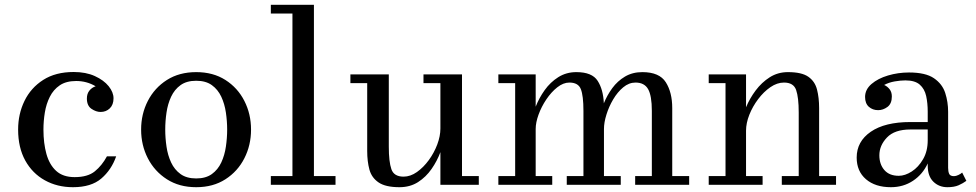

<svg xmlns="http://www.w3.org/2000/svg" viewBox="-20 -770 4066 800"><path d="M464 -118.5Q444.5 -62.5 402.2 -26.2Q360 10 284 10Q218.5 10 166.8 -18.8Q115 -47.5 85.2 -101.2Q55.5 -155 55.5 -230Q55.5 -295 82 -349.5Q108.5 -404 160 -437Q211.5 -470 287 -470Q338 -470 375.2 -453Q412.5 -436 432.8 -410.8Q453 -385.5 453 -360.5Q453 -333.5 437.5 -318.5Q422 -303.5 399 -303.5Q380.5 -303.5 361.2 -316.5Q342 -329.5 342 -359.5Q342 -379.5 352.5 -392.5Q363 -405.5 378.5 -410.5Q341.5 -432.5 297.5 -432.5Q255.5 -432.5 229 -414.5Q202.5 -396.5 187.5 -366.5Q172.5 -336.5 166.8 -301Q161 -265.5 161 -230Q161 -173 173.5 -128.2Q186 -83.5 214.2 -57.8Q242.5 -32 291 -32Q345.5 -32 375.2 -56.2Q405 -80.5 425.5 -118.5Z M568 -230Q568 -295 596 -349.5Q624 -404 675.5 -436.8Q727 -469.5 797.5 -469.5Q868 -469.5 919.2 -436.8Q970.5 -404 998.2 -349.5Q1026 -295 1026 -230Q1026 -165 998.2 -110.5Q970.5 -56 919.2 -23Q868 10 797.5 10Q727 10 675.5 -23Q624 -56 596 -110.5Q568 -165 568 -230ZM668.5 -230Q668.5 -195 673.8 -159Q679 -123 693 -93Q707 -63 732.2 -44.8Q757.5 -26.5 797.5 -26.5Q837.5 -26.5 862.8 -44.8Q888 -63 902 -93Q916 -123 921.2 -159Q926.5 -195 926.5 -230Q926.5 -265.5 921.2 -301.2Q916 -337 902 -367Q888 -397 862.8 -415.2Q837.5 -433.5 797.5 -433.5Q757.5 -433.5 732.2 -415.2Q707 -397 693 -367Q679 -337 673.8 -301.2Q668.5 -265.5 668.5 -230Z M1108.5 -36.5H1198.5V-713.5H1108.5V-750H1288V-36.5H1378V0H1108.5Z M1600 -460V-159Q1600 -96 1610.8 -65Q1621.5 -34 1661.5 -34Q1690 -34 1717.2 -53.2Q1744.5 -72.5 1766.8 -103Q1789 -133.5 1802 -168.2Q1815 -203 1815 -234.5V-423.5H1744.5V-460H1905V-36.5H1975V0H1815V-136Q1801.5 -99.5 1778.2 -66Q1755 -32.5 1721.8 -11.2Q1688.5 10 1644.5 10Q1586.5 10 1557.5 -9.8Q1528.5 -29.5 1519.2 -63.5Q1510 -97.5 1510 -141V-423.5H1440V-460Z M2056.5 -36.5H2126.5V-423.5H2056.5V-460H2212V-325.5Q2226 -361.5 2249.5 -394.5Q2273 -427.5 2306.2 -448.5Q2339.5 -469.5 2381.5 -469.5Q2447 -469.5 2470.2 -433.2Q2493.5 -397 2496 -339.5Q2509.5 -373 2531.2 -402.8Q2553 -432.5 2584.2 -451Q2615.5 -469.5 2656.5 -469.5Q2727.5 -469.5 2754.2 -427.2Q2781 -385 2781 -319.5V-36.5H2851.5V0H2626.5V-36.5H2696V-308Q2696 -371 2680.5 -398.5Q2665 -426 2628 -426Q2600.5 -426 2576.8 -406.2Q2553 -386.5 2535 -356Q2517 -325.5 2506.8 -292.5Q2496.5 -259.5 2496.5 -232.5V-36.5H2566.5V0H2341.5V-36.5H2411V-308Q2411 -371 2400.2 -398.5Q2389.5 -426 2352.5 -426Q2327 -426 2302 -406.2Q2277 -386.5 2256.5 -356Q2236 -325.5 2224 -292.5Q2212 -259.5 2212 -232.5V-36.5H2281V0H2056.5Z M2933 -36.5H3003V-423.5H2933V-460H3088.5V-323Q3103.5 -359.5 3128.5 -393Q3153.5 -426.5 3187.2 -448Q3221 -469.5 3263 -469.5Q3320.5 -469.5 3348 -450.2Q3375.5 -431 3384.2 -397Q3393 -363 3393 -319.5V-36.5H3463.5V0H3237.5V-36.5H3308V-301Q3308 -364 3297.2 -395Q3286.5 -426 3246.5 -426Q3218 -426 3190 -406.8Q3162 -387.5 3139 -357Q3116 -326.5 3102.2 -291.8Q3088.5 -257 3088.5 -225.5V-36.5H3157.5V0H2933Z M3773.5 -261.5H3845.5V-304.5Q3845.5 -340.5 3839 -370Q3832.5 -399.5 3812.5 -417.2Q3792.5 -435 3752.5 -435Q3732.5 -435 3708 -430.8Q3683.5 -426.5 3664 -416Q3677.5 -410 3686.8 -398Q3696 -386 3696 -368Q3696 -338 3677.8 -324.5Q3659.5 -311 3639 -311Q3616 -311 3600.2 -325Q3584.5 -339 3584.5 -366Q3584.5 -397 3611.2 -420Q3638 -443 3680 -455.5Q3722 -468 3767.5 -468Q3836.5 -468 3871.5 -444Q3906.5 -420 3918.5 -382.5Q3930.5 -345 3930.5 -304.5V-70.5Q3930.5 -55.5 3934.8 -45.8Q3939 -36 3955 -36Q3963 -36 3973.5 -41Q3984 -46 3989 -51L4006.5 -16.5Q3993 -6.5 3974.5 1.8Q3956 10 3927.5 10Q3892.5 10 3869 -13Q3845.5 -36 3845.5 -80V-89Q3824.5 -43.5 3784.2 -16.8Q3744 10 3692 10Q3627 10 3588.2 -23.2Q3549.5 -56.5 3549.5 -113.5Q3549.5 -180.5 3608.2 -221Q3667 -261.5 3773.5 -261.5ZM3725 -37.5Q3751 -37.5 3779 -55.5Q3807 -73.5 3826.2 -106.8Q3845.5 -140 3845.5 -185.5V-230.5H3773.5Q3707.5 -230.5 3675.8 -197.2Q3644 -164 3644 -123Q3644 -85.5 3664.8 -61.5Q3685.5 -37.5 3725 -37.5Z"/></svg>

Font: Bodoni* 06pt
Style: Regular
Weight: 400
Version: Version 2.3